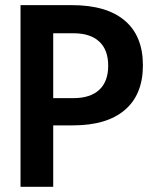

<svg xmlns="http://www.w3.org/2000/svg" viewBox="-20 -721 608 740"><path d="M185.1 -592.8V-342.8H263.2Q328.1 -342.8 362.5 -374.8Q397 -406.7 397 -467.8Q397 -528.8 362.5 -560.8Q328.1 -592.8 263.2 -592.8ZM185.1 -1H59.1V-701.2H256.8Q390.6 -701.2 460.7 -641.8Q530.8 -582.5 530.8 -469.2Q530.8 -356.9 461.4 -297.4Q392.1 -237.8 261.2 -237.8H185.1Z"/></svg>

Font: LT Hoop SemBd
Style: Regular
Weight: 600
Designer: Daniel Lyons
Foundry: LyonsType
Version: Version 1.000